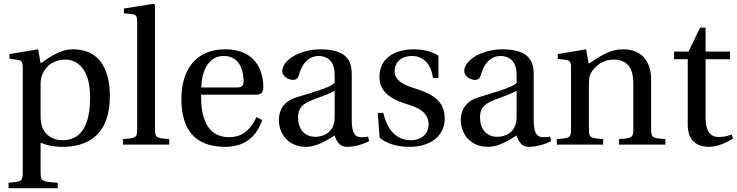

<svg xmlns="http://www.w3.org/2000/svg" viewBox="-20 -762 3886 1012"><path d="M25 201V230H284V201C200 196 194 194 194 143V-11C215 1 262 12 308 12C443 12 559 -50 559 -256C559 -327 546 -502 364 -502C291 -502 233 -453 194 -428L181 -502L30 -477V-452L68 -447C94 -443 100 -438 100 -402V143C100 194 95 196 25 201ZM194 -157V-321C194 -346 198 -360 207 -378C230 -424 273 -448 326 -448C366 -448 455 -422 455 -250C455 -103 409 -23 309 -23C257 -23 217 -50 201 -96C195 -114 194 -134 194 -157Z M628 0H872V-29C801 -34 797 -36 797 -87V-736L790 -742L633 -717V-692L671 -688C697 -685 703 -680 703 -642V-87C703 -36 700 -34 628 -29Z M936 -241C936 -83 1004 12 1167 12C1278 12 1335 -50 1362 -129L1332 -145C1304 -87 1266 -39 1187 -39C1063 -39 1038 -159 1040 -263H1328C1349 -263 1368 -268 1368 -301C1368 -360 1349 -502 1166 -502C1010 -502 936 -391 936 -241ZM1041 -301C1041 -342 1056 -467 1160 -467C1253 -467 1264 -372 1264 -333C1264 -314 1258 -301 1230 -301Z M1450 -130C1450 -55 1500 12 1594 12C1652 12 1711 -27 1743 -48C1757 -11 1773 12 1808 12C1845 12 1888 1 1926 -18L1920 -42C1906 -39 1884 -37 1869 -41C1851 -45 1834 -64 1834 -127V-369C1834 -427 1821 -502 1670 -502C1557 -502 1468 -443 1468 -388C1468 -356 1505 -341 1524 -341C1545 -341 1551 -352 1556 -369C1578 -443 1619 -467 1659 -467C1698 -467 1744 -447 1744 -367V-325C1719 -299 1622 -274 1543 -249C1471 -227 1450 -177 1450 -130ZM1551 -144C1551 -191 1573 -215 1629 -236C1669 -251 1722 -270 1744 -284V-143C1744 -62 1682 -41 1643 -41C1581 -41 1551 -85 1551 -144Z M1971 -167 1981 -36C2017 -4 2078 12 2137 12C2256 12 2324 -51 2324 -136C2324 -224 2270 -264 2167 -296C2126 -309 2060 -330 2060 -386C2060 -438 2100 -467 2150 -467C2221 -467 2255 -412 2262 -351H2291V-468C2258 -492 2207 -502 2162 -502C2054 -502 1980 -451 1980 -356C1980 -273 2048 -236 2131 -211C2176 -197 2239 -174 2239 -106C2239 -55 2199 -23 2146 -23C2065 -23 2020 -82 2000 -167Z M2409 -130C2409 -55 2459 12 2553 12C2611 12 2670 -27 2702 -48C2716 -11 2732 12 2767 12C2804 12 2847 1 2885 -18L2879 -42C2865 -39 2843 -37 2828 -41C2810 -45 2793 -64 2793 -127V-369C2793 -427 2780 -502 2629 -502C2516 -502 2427 -443 2427 -388C2427 -356 2464 -341 2483 -341C2504 -341 2510 -352 2515 -369C2537 -443 2578 -467 2618 -467C2657 -467 2703 -447 2703 -367V-325C2678 -299 2581 -274 2502 -249C2430 -227 2409 -177 2409 -130ZM2510 -144C2510 -191 2532 -215 2588 -236C2628 -251 2681 -270 2703 -284V-143C2703 -62 2641 -41 2602 -41C2540 -41 2510 -85 2510 -144Z M2915 0H3159V-29C3088 -34 3084 -36 3084 -87V-321C3084 -346 3086 -360 3094 -376C3115 -415 3160 -448 3213 -448C3281 -448 3318 -410 3318 -323V-87C3318 -36 3315 -34 3243 -29V0H3487V-29C3416 -34 3412 -36 3412 -87V-343C3412 -444 3357 -502 3265 -502C3191 -502 3145 -466 3083 -426L3069 -502L2920 -477V-452L2958 -447C2984 -443 2990 -438 2990 -402V-87C2990 -36 2987 -34 2915 -29Z M3533 -450H3605V-102C3605 0 3681 12 3716 12C3767 12 3815 -14 3844 -32L3836 -53C3812 -43 3790 -40 3765 -40C3731 -40 3699 -64 3699 -140V-450H3828V-490H3699V-616H3670L3609 -490H3533Z"/></svg>

Font: Lingua Franca
Style: Regular
Weight: 400
Version: Version 1.19